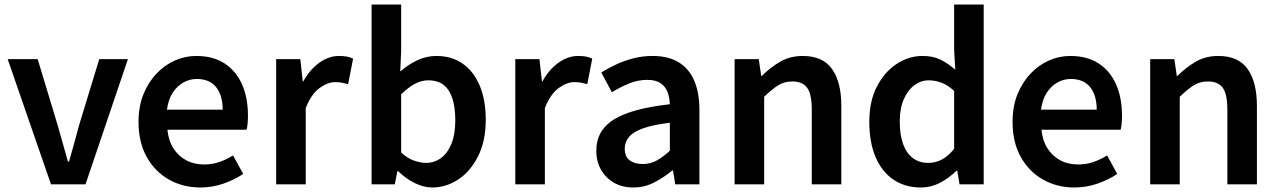

<svg xmlns="http://www.w3.org/2000/svg" viewBox="-20 -817 5667 851"><path d="M206 0 14 -555H147L234 -267Q246 -227 257.5 -184.5Q269 -142 281 -101H286Q298 -142 309.5 -184.5Q321 -227 332 -267L420 -555H547L359 0Z M868 14Q791 14 729 -21Q667 -56 630.5 -121Q594 -186 594 -277Q594 -345 615.5 -398.5Q637 -452 673.5 -490.5Q710 -529 755.5 -549Q801 -569 850 -569Q925 -569 976 -535.5Q1027 -502 1053 -442.5Q1079 -383 1079 -305Q1079 -286 1077.5 -269.5Q1076 -253 1073 -242H722Q727 -193 749 -159Q771 -125 805.5 -106.5Q840 -88 885 -88Q920 -88 951 -98.5Q982 -109 1013 -128L1058 -46Q1019 -20 970 -3Q921 14 868 14ZM720 -331H967Q967 -394 938 -430.5Q909 -467 852 -467Q821 -467 793 -451.5Q765 -436 745.5 -406Q726 -376 720 -331Z M1204 0V-555H1311L1322 -456H1324Q1354 -510 1396 -539.5Q1438 -569 1482 -569Q1504 -569 1518.5 -566Q1533 -563 1545 -557L1523 -444Q1508 -448 1495.5 -450.5Q1483 -453 1465 -453Q1433 -453 1396.5 -427Q1360 -401 1335 -338V0Z M1896 14Q1859 14 1819.5 -5Q1780 -24 1745 -58H1741L1730 0H1627V-797H1758V-591L1754 -500Q1789 -531 1830 -550Q1871 -569 1914 -569Q1983 -569 2032 -534Q2081 -499 2107 -435.5Q2133 -372 2133 -287Q2133 -192 2099 -124.5Q2065 -57 2011 -21.5Q1957 14 1896 14ZM1868 -95Q1905 -95 1934.5 -116.5Q1964 -138 1981 -180Q1998 -222 1998 -284Q1998 -340 1985.5 -379.5Q1973 -419 1947 -440Q1921 -461 1878 -461Q1848 -461 1819 -445.5Q1790 -430 1758 -399V-141Q1786 -115 1815.5 -105Q1845 -95 1868 -95Z M2264 0V-555H2371L2382 -456H2384Q2414 -510 2456 -539.5Q2498 -569 2542 -569Q2564 -569 2578.5 -566Q2593 -563 2605 -557L2583 -444Q2568 -448 2555.5 -450.5Q2543 -453 2525 -453Q2493 -453 2456.5 -427Q2420 -401 2395 -338V0Z M2787 14Q2738 14 2701.5 -7Q2665 -28 2644 -64.5Q2623 -101 2623 -149Q2623 -239 2701 -287.5Q2779 -336 2949 -355Q2948 -385 2938.5 -409.5Q2929 -434 2907.5 -448.5Q2886 -463 2849 -463Q2807 -463 2768 -447Q2729 -431 2692 -408L2645 -496Q2676 -515 2711.5 -531.5Q2747 -548 2787.5 -558.5Q2828 -569 2872 -569Q2942 -569 2988 -541Q3034 -513 3057 -459.5Q3080 -406 3080 -329V0H2973L2963 -61H2959Q2922 -30 2879 -8Q2836 14 2787 14ZM2829 -90Q2862 -90 2890.5 -105.5Q2919 -121 2949 -149V-273Q2874 -264 2830 -248Q2786 -232 2767.5 -209.5Q2749 -187 2749 -159Q2749 -122 2771.5 -106Q2794 -90 2829 -90Z M3236 0V-555H3343L3354 -480H3356Q3393 -517 3437 -543Q3481 -569 3538 -569Q3627 -569 3668 -511Q3709 -453 3709 -348V0H3578V-331Q3578 -400 3557.5 -428Q3537 -456 3492 -456Q3456 -456 3428.5 -438.5Q3401 -421 3367 -388V0Z M4061 14Q3992 14 3940.5 -20.5Q3889 -55 3861 -120.5Q3833 -186 3833 -277Q3833 -368 3866.5 -433Q3900 -498 3954 -533.5Q4008 -569 4069 -569Q4116 -569 4149 -552.5Q4182 -536 4214 -508L4209 -597V-797H4340V0H4233L4223 -60H4219Q4188 -29 4147.5 -7.5Q4107 14 4061 14ZM4094 -95Q4126 -95 4154 -109.5Q4182 -124 4209 -157V-414Q4181 -440 4153 -450.5Q4125 -461 4096 -461Q4062 -461 4033 -439.5Q4004 -418 3986 -377.5Q3968 -337 3968 -279Q3968 -219 3983 -178Q3998 -137 4026.5 -116Q4055 -95 4094 -95Z M4742 14Q4665 14 4603 -21Q4541 -56 4504.5 -121Q4468 -186 4468 -277Q4468 -345 4489.5 -398.5Q4511 -452 4547.5 -490.5Q4584 -529 4629.5 -549Q4675 -569 4724 -569Q4799 -569 4850 -535.5Q4901 -502 4927 -442.5Q4953 -383 4953 -305Q4953 -286 4951.5 -269.5Q4950 -253 4947 -242H4596Q4601 -193 4623 -159Q4645 -125 4679.5 -106.5Q4714 -88 4759 -88Q4794 -88 4825 -98.5Q4856 -109 4887 -128L4932 -46Q4893 -20 4844 -3Q4795 14 4742 14ZM4594 -331H4841Q4841 -394 4812 -430.5Q4783 -467 4726 -467Q4695 -467 4667 -451.5Q4639 -436 4619.5 -406Q4600 -376 4594 -331Z M5078 0V-555H5185L5196 -480H5198Q5235 -517 5279 -543Q5323 -569 5380 -569Q5469 -569 5510 -511Q5551 -453 5551 -348V0H5420V-331Q5420 -400 5399.5 -428Q5379 -456 5334 -456Q5298 -456 5270.5 -438.5Q5243 -421 5209 -388V0Z"/></svg>

Font: Noto Sans KR SemiBold
Style: Regular
Weight: 600
Designer: Ryoko NISHIZUKA  (kana, bopomofo & ideographs); Paul D. Hunt (Latin, Greek & Cyrillic); Sandoll Communications , Soo-you
Foundry: Adobe
Version: Version 2.004-H2;hotconv 1.0.118;makeotfexe 2.5.65603